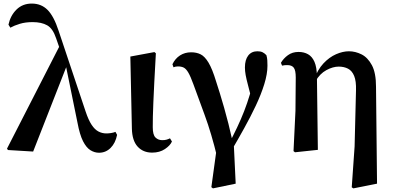

<svg xmlns="http://www.w3.org/2000/svg" viewBox="-20 -839 2202 1075"><path d="M24.6 1 19.2 -6.7 319.3 -592.9 356.9 -478.8 165.6 9.5ZM534.3 16.2Q509.3 16.2 486.2 1.9Q463.2 -12.4 444.8 -48.5Q426.5 -84.7 414.1 -150.9L347.9 -475.3L345.6 -476.9L294.1 -624.8Q275.9 -679.5 244.1 -697.3Q212.4 -715.2 162.6 -715.2Q122.3 -715.2 91.2 -705.7Q60.1 -696.3 37.9 -684L27.4 -701Q38.6 -752.4 72.6 -785.7Q106.7 -819 157.9 -819Q211 -819 246.2 -783.7Q281.5 -748.4 308.2 -666.6L459.4 -214.5Q475.4 -166.7 492.9 -140.3Q510.3 -113.8 531 -102.9Q551.7 -91.9 575.7 -91.9Q586.9 -91.9 601.3 -94Q615.6 -96.2 626.4 -100.7L635.6 -83.9Q626.3 -37.6 599.2 -10.7Q572.1 16.2 534.3 16.2Z M831.8 15.5Q781.4 15.5 750.6 -18.1Q719.9 -51.7 718.4 -119.2L709.8 -522.4L844.5 -547.4L852.7 -540.7Q847.3 -445.9 843.9 -378.9Q840.6 -311.9 838.6 -265.3Q836.6 -218.6 835.9 -185.7Q835.3 -152.8 835.3 -126.4Q835.3 -84 850.6 -69.1Q865.9 -54.2 888.5 -54.2Q902.7 -54.2 913 -57.2Q923.3 -60.2 931.8 -64.5L942.7 -46.8Q933 -24.2 903.4 -4.4Q873.8 15.5 831.8 15.5Z M1163.4 208.9 1197.7 -41 1196.8 44.3Q1163.8 -92.4 1125.8 -195.4Q1087.8 -298.3 1063.5 -365.4Q1047 -411 1034.5 -432.4Q1022 -453.7 1008.9 -460.4Q995.8 -467.1 976.1 -467.1Q963.4 -467.1 951.3 -462.3L945.5 -479.4Q960.9 -511.4 988 -528.8Q1015.2 -546.2 1050.3 -546.2Q1080.3 -546.2 1103.3 -534.8Q1126.3 -523.5 1147.4 -488.5Q1168.6 -453.4 1189.8 -383.5Q1209.8 -323 1234.8 -236.2Q1259.8 -149.4 1281.6 -49.8L1288.3 -47.4L1299.6 189.3L1172.4 215.7ZM1278.2 0.1 1257.8 -26.4Q1285.4 -78.4 1307.4 -125Q1329.4 -171.6 1347 -216.7Q1364.5 -261.7 1378.5 -308.6Q1392.4 -355.5 1403 -407.8L1395.5 -257.3Q1379.3 -322.3 1369.3 -359.4Q1359.4 -396.5 1355.4 -419Q1351.3 -441.4 1351.3 -461.3Q1351.3 -504.2 1369.8 -528.1Q1388.4 -551.9 1421 -551.9Q1438.5 -551.9 1449.6 -546.7Q1460.7 -541.5 1471.6 -530Q1475.8 -514.9 1476.6 -501.9Q1477.5 -489 1477.5 -471.2Q1477.5 -425.4 1459.7 -367.7Q1441.9 -310.1 1412.2 -247.3Q1382.5 -184.6 1347.2 -121.1Q1312 -57.5 1278.2 0.1Z M1623.4 7.1 1634.3 -218.7 1635.9 -404.9Q1635.9 -445.6 1624.7 -460.1Q1613.6 -474.5 1588.5 -474.5Q1581.2 -474.5 1574.3 -474Q1567.4 -473.5 1559.2 -471.5L1552.9 -487.3Q1567 -511.7 1591.9 -529.9Q1616.8 -548.2 1651.5 -548.2Q1682 -548.2 1704.9 -535.2Q1727.7 -522.3 1740.7 -492.8Q1753.7 -463.3 1754.5 -411.7V-407.7L1759.7 0L1631.7 13.6ZM1949.4 209.7 1965.4 -18.9 1973.2 -332.9Q1974.9 -384.8 1962.9 -413.9Q1951 -442.9 1928.5 -454.5Q1906 -466.1 1876.6 -466.1Q1844 -466.1 1807.5 -446.4Q1770.9 -426.7 1746.6 -384.4L1735.8 -393.2H1738.6Q1757.9 -448.5 1790.7 -483.7Q1823.6 -518.8 1861.6 -535.4Q1899.7 -551.9 1933.6 -551.9Q1969.4 -551.9 2004.2 -534.6Q2039 -517.2 2062.2 -474Q2085.3 -430.9 2085.3 -352.9L2091 189.3L1958.4 215.7Z"/></svg>

Font: Noto Serif JP
Style: Regular
Weight: 200
Designer: Ryoko NISHIZUKA 西塚涼子 (kana & ideographs); Frank Grießhammer (Latin, Greek & Cyrillic); Wenlong ZHANG 张文龙 (bopomofo); San
Foundry: Adobe
Version: Version 2.001;hotconv 1.1.0;makeotfexe 2.6.0